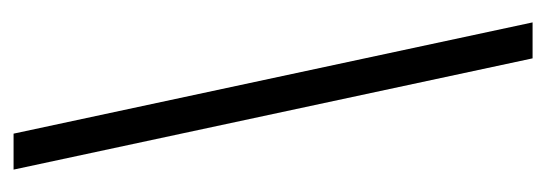

<svg xmlns="http://www.w3.org/2000/svg" viewBox="-281 -443 805 283"><g transform="rotate(-90 121.5 -301.5)"><path d="M230 81H177L13 -684H66Z"/></g></svg>

Font: Bricolage Grotesque 10pt Condensed ExtraLight
Style: Regular
Weight: 200
Width: 3
Designer: Mathieu Triay
Foundry: Atelier Triay
Version: Version 1.000; ttfautohint (v1.8.4.7-5d5b);gftools[0.9.32]